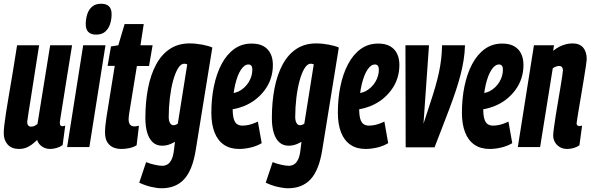

<svg xmlns="http://www.w3.org/2000/svg" viewBox="-22 -786 3156 1026"><path d="M80.4 10Q40.1 10 19 -13.7Q-2 -37.4 -2 -73.8Q-2 -91 1 -117.2Q4 -143.3 9.8 -181Q15.7 -218.7 24.3 -270.1Q33 -321.5 44.5 -389.5Q56 -457.4 69.3 -544H187Q176.5 -478 168.3 -425Q160 -371.9 153.4 -329.4Q146.8 -286.9 141.4 -252.7Q135.9 -218.5 131.4 -190Q126.9 -161.5 123.4 -135.8Q122.7 -124.9 127.9 -117.1Q133.1 -109.2 143.9 -109.2Q150.3 -109.2 155.5 -110.6Q160.6 -112 166.4 -115.5Q172.2 -119 178.2 -123.4L246.1 -544H363.1Q343.9 -425.4 331.7 -349Q319.5 -272.5 312.6 -228.5Q305.6 -184.4 302.3 -164.2Q299 -143.9 298.4 -137.7Q297.7 -131.5 297.7 -129.2Q297.7 -121.2 300.7 -116.5Q303.6 -111.7 311 -111.7Q313.9 -111.7 318.2 -112.3Q322.5 -112.9 326.6 -114.8L312.7 -10.5Q300.9 -1.6 282.1 4.2Q263.2 10 246.7 10Q220.8 10 201.7 -3.7Q182.6 -17.3 176.4 -38.2Q159.6 -21.9 144.6 -11.2Q129.5 -0.5 114.1 4.7Q98.6 10 80.4 10Z M336.7 0 422.5 -544H541.6L455.5 0ZM518.9 -766Q545.6 -766 560.2 -752.4Q574.7 -738.8 574.4 -709Q574.1 -681.6 566 -656.8Q557.8 -632.1 540.1 -616.6Q522.4 -601.1 491.6 -601.1Q464.5 -601.1 450.1 -615Q435.8 -629 436.1 -658.8Q436.7 -686.9 444.7 -711.3Q452.7 -735.7 470.8 -750.9Q488.8 -766 518.9 -766Z M720.5 -114.1 708 -9.6Q691.1 0.7 670.1 5.3Q649.1 10 626.1 10Q604 10 584.3 2.1Q564.5 -5.9 551.8 -25.4Q539.2 -44.9 539.2 -79.9Q539.2 -95.1 541.6 -118.9Q544 -142.6 547.4 -162.6L591.1 -434H553L571.1 -538L610.2 -544L643.9 -657.3H746.1L728.6 -544H793.5L774.4 -433.3H709.5L667.9 -177.3Q666.9 -168.8 666.1 -161.6Q665.3 -154.4 665.3 -148.2Q665.3 -130.8 672.6 -120.7Q679.8 -110.5 697.7 -110.5Q702.9 -110.5 708.3 -111.7Q713.6 -112.8 720.5 -114.1Z M722 190.2 758.8 80.4Q777.8 88.2 803.4 94.1Q829 100 844.6 100Q859.8 100 872.4 92.8Q885 85.6 894.2 67.7Q903.4 49.8 907.2 19L913 -28.4Q901.2 -21.4 889.1 -16.4Q877 -11.4 865.9 -9.4Q854.8 -7.4 844.8 -7.4Q813.8 -7.4 793.9 -26.1Q774 -44.8 764.4 -77.7Q754.8 -110.6 754.8 -153.8Q754.8 -242.2 769.2 -315.3Q783.6 -388.4 812.7 -442.1Q841.8 -495.8 886.4 -524.9Q931 -554 991 -554Q1007.8 -554 1025.1 -552.3Q1042.4 -550.6 1059 -547.4Q1075.6 -544.2 1089.4 -540.3Q1103.2 -536.4 1112.6 -532L1023.6 17.8Q1006.4 123.8 961.8 171.9Q917.2 220 841 220Q818.2 220 786.1 212.7Q754 205.4 722 190.2ZM978.6 -442.2Q974.2 -443.8 970.3 -444.7Q966.4 -445.6 962.6 -445.6Q944.2 -445.6 929 -420.4Q913.8 -395.2 902.7 -353.9Q891.6 -312.6 885.6 -262.2Q879.6 -211.8 879.6 -161.4Q879.6 -140.6 886.5 -128.7Q893.4 -116.8 905.4 -116.8Q908.8 -116.8 913 -117.9Q917.2 -119 921.3 -121Q925.4 -123 928.2 -125.2Z M1197.6 -284.8Q1211.6 -285.2 1228.5 -289.2Q1245.4 -293.2 1257.4 -299.6Q1289.2 -317.4 1307.6 -348.1Q1326 -378.8 1326.4 -411.6Q1326.4 -428.6 1320.9 -435Q1315.4 -441.4 1305.8 -441.4Q1284.4 -441.8 1265.6 -413.5Q1246.8 -385.2 1234.5 -333.1Q1222.2 -281 1221.4 -210.2Q1221 -172.6 1226.9 -151.8Q1232.8 -131 1244.6 -122.9Q1256.4 -114.8 1272.4 -114.8Q1284.8 -114.8 1297.9 -116.8Q1311 -118.8 1325.6 -123.8Q1340.2 -128.8 1356 -136.2L1376.4 -21Q1349.2 -4.8 1316.7 2.6Q1284.2 10 1255.8 10Q1207.6 10 1174.5 -12.6Q1141.4 -35.2 1124.4 -78.6Q1107.4 -122 1107.4 -184.2Q1107.4 -258 1121 -324.6Q1134.6 -391.2 1161.7 -442.8Q1188.8 -494.4 1229.1 -523.8Q1269.4 -553.2 1323 -553.2Q1362 -553.2 1387.1 -538.6Q1412.2 -524 1424.2 -498.4Q1436.2 -472.8 1436.2 -439.2Q1436.2 -363 1392.4 -304.3Q1348.6 -245.6 1279.6 -218.2Q1255.4 -209 1228.8 -203.5Q1202.2 -198 1174.8 -197.6Z M1398 190.2 1434.8 80.4Q1453.8 88.2 1479.4 94.1Q1505 100 1520.6 100Q1535.8 100 1548.4 92.8Q1561 85.6 1570.2 67.7Q1579.4 49.8 1583.2 19L1589 -28.4Q1577.2 -21.4 1565.1 -16.4Q1553 -11.4 1541.9 -9.4Q1530.8 -7.4 1520.8 -7.4Q1489.8 -7.4 1469.9 -26.1Q1450 -44.8 1440.4 -77.7Q1430.8 -110.6 1430.8 -153.8Q1430.8 -242.2 1445.2 -315.3Q1459.6 -388.4 1488.7 -442.1Q1517.8 -495.8 1562.4 -524.9Q1607 -554 1667 -554Q1683.8 -554 1701.1 -552.3Q1718.4 -550.6 1735 -547.4Q1751.6 -544.2 1765.4 -540.3Q1779.2 -536.4 1788.6 -532L1699.6 17.8Q1682.4 123.8 1637.8 171.9Q1593.2 220 1517 220Q1494.2 220 1462.1 212.7Q1430 205.4 1398 190.2ZM1654.6 -442.2Q1650.2 -443.8 1646.3 -444.7Q1642.4 -445.6 1638.6 -445.6Q1620.2 -445.6 1605 -420.4Q1589.8 -395.2 1578.7 -353.9Q1567.6 -312.6 1561.6 -262.2Q1555.6 -211.8 1555.6 -161.4Q1555.6 -140.6 1562.5 -128.7Q1569.4 -116.8 1581.4 -116.8Q1584.8 -116.8 1589 -117.9Q1593.2 -119 1597.3 -121Q1601.4 -123 1604.2 -125.2Z M1873.6 -284.8Q1887.6 -285.2 1904.5 -289.2Q1921.4 -293.2 1933.4 -299.6Q1965.2 -317.4 1983.6 -348.1Q2002 -378.8 2002.4 -411.6Q2002.4 -428.6 1996.9 -435Q1991.4 -441.4 1981.8 -441.4Q1960.4 -441.8 1941.6 -413.5Q1922.8 -385.2 1910.5 -333.1Q1898.2 -281 1897.4 -210.2Q1897 -172.6 1902.9 -151.8Q1908.8 -131 1920.6 -122.9Q1932.4 -114.8 1948.4 -114.8Q1960.8 -114.8 1973.9 -116.8Q1987 -118.8 2001.6 -123.8Q2016.2 -128.8 2032 -136.2L2052.4 -21Q2025.2 -4.8 1992.7 2.6Q1960.2 10 1931.8 10Q1883.6 10 1850.5 -12.6Q1817.4 -35.2 1800.4 -78.6Q1783.4 -122 1783.4 -184.2Q1783.4 -258 1797 -324.6Q1810.6 -391.2 1837.7 -442.8Q1864.8 -494.4 1905.1 -523.8Q1945.4 -553.2 1999 -553.2Q2038 -553.2 2063.1 -538.6Q2088.2 -524 2100.2 -498.4Q2112.2 -472.8 2112.2 -439.2Q2112.2 -363 2068.4 -304.3Q2024.6 -245.6 1955.6 -218.2Q1931.4 -209 1904.8 -203.5Q1878.2 -198 1850.8 -197.6Z M2300.2 1.2H2145.8L2144.6 -544H2270.4L2241 -124.8Q2260.2 -184.4 2276.1 -232.2Q2292 -280 2303.8 -320.8Q2315.6 -361.6 2323.4 -397.8Q2331.2 -434 2335.4 -469.8Q2339.6 -505.6 2340.2 -544H2462.8Q2461.8 -504.4 2455.5 -464.9Q2449.2 -425.4 2438.6 -384.7Q2428 -344 2413.4 -300.2Q2398.8 -256.4 2381.1 -209.2Q2363.4 -162 2343 -109.7Q2322.6 -57.4 2300.2 1.2Z M2536.6 -284.8Q2550.6 -285.2 2567.5 -289.2Q2584.4 -293.2 2596.4 -299.6Q2628.2 -317.4 2646.6 -348.1Q2665 -378.8 2665.4 -411.6Q2665.4 -428.6 2659.9 -435Q2654.4 -441.4 2644.8 -441.4Q2623.4 -441.8 2604.6 -413.5Q2585.8 -385.2 2573.5 -333.1Q2561.2 -281 2560.4 -210.2Q2560 -172.6 2565.9 -151.8Q2571.8 -131 2583.6 -122.9Q2595.4 -114.8 2611.4 -114.8Q2623.8 -114.8 2636.9 -116.8Q2650 -118.8 2664.6 -123.8Q2679.2 -128.8 2695 -136.2L2715.4 -21Q2688.2 -4.8 2655.7 2.6Q2623.2 10 2594.8 10Q2546.6 10 2513.5 -12.6Q2480.4 -35.2 2463.4 -78.6Q2446.4 -122 2446.4 -184.2Q2446.4 -258 2460 -324.6Q2473.6 -391.2 2500.7 -442.8Q2527.8 -494.4 2568.1 -523.8Q2608.4 -553.2 2662 -553.2Q2701 -553.2 2726.1 -538.6Q2751.2 -524 2763.2 -498.4Q2775.2 -472.8 2775.2 -439.2Q2775.2 -363 2731.4 -304.3Q2687.6 -245.6 2618.6 -218.2Q2594.4 -209 2567.8 -203.5Q2541.2 -198 2513.8 -197.6Z M2831.2 -544H2938.4L2934 -514.3Q2952.7 -529.7 2970.3 -538Q2987.8 -546.3 3004.6 -550.2Q3021.4 -554 3036.9 -554Q3075.5 -554 3094.4 -531.6Q3113.3 -509.1 3113.3 -469.6Q3113.3 -462.9 3109.4 -436.4Q3105.4 -409.8 3099.3 -372.1Q3093.2 -334.4 3086.3 -293.5Q3079.3 -252.5 3073.2 -215.9Q3067.1 -179.2 3063.2 -155Q3059.2 -130.7 3059.2 -126.9Q3059.2 -119.4 3063.2 -116.1Q3067.1 -112.7 3074.8 -112.7Q3077.7 -112.7 3081.1 -113Q3084.5 -113.3 3088.6 -115.2L3074.4 -9.9Q3062.3 -0.7 3044.5 4.6Q3026.7 10 3009.6 10Q2985.6 10 2968.7 -0.5Q2951.8 -10.9 2943 -27.1Q2934.1 -43.3 2934.1 -61.6Q2934.1 -73.4 2937.9 -101.8Q2941.7 -130.2 2947.5 -167.4Q2953.2 -204.5 2960.2 -244.2Q2967.1 -284 2972.9 -319.4Q2978.6 -354.9 2982.4 -379.4Q2986.2 -403.9 2986.2 -409.9Q2986.2 -420.3 2981.5 -426.8Q2976.7 -433.4 2964.5 -433.4Q2959.7 -433.4 2953.9 -432Q2948.1 -430.6 2942.5 -427.7Q2936.8 -424.9 2931.7 -420.4L2864.2 0H2745.1Z"/></svg>

Font: Georama ExtraCondensed Thin
Style: Italic
Weight: 100
Width: 2
Italic angle: -9°
Designer: Jean-Baptiste Levee
Foundry: Production Type
Version: Version 1.001